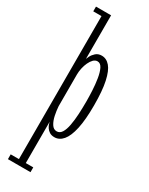

<svg xmlns="http://www.w3.org/2000/svg" viewBox="-255 -795 847 1090"><g transform="rotate(30 169.0 -250.0)"><path d="M20 250V218.5H74V-719H20V-750H119V-464.5Q120 -468.5 127.5 -483.5Q135 -498.5 150 -512Q165 -525.5 188.5 -525.5Q219.5 -525.5 242.5 -498.8Q265.5 -472 278.2 -413.2Q291 -354.5 291 -259Q291 -164.5 278 -105Q265 -45.5 241.2 -17.5Q217.5 10.5 185.5 10.5Q166 10.5 153.2 2.2Q140.5 -6 133.2 -17.2Q126 -28.5 122.8 -38.5Q119.5 -48.5 119 -53V218.5H168V250ZM180 -25Q200.5 -25 212.8 -44.8Q225 -64.5 231.2 -97.8Q237.5 -131 239.8 -172.5Q242 -214 242 -256.5Q242 -288.5 240 -327.5Q238 -366.5 232.2 -402.5Q226.5 -438.5 215 -462Q203.5 -485.5 183.5 -485.5Q169 -485.5 157.2 -473.8Q145.5 -462 136.8 -443.2Q128 -424.5 123.5 -402.8Q119 -381 119 -361.5V-154Q121 -125.5 127.2 -95.8Q133.5 -66 146.5 -45.5Q159.5 -25 180 -25Z"/></g></svg>

Font: Imbue Thin 10pt ExtraLight
Style: Regular
Weight: 250
Version: Version 1.102